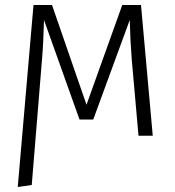

<svg xmlns="http://www.w3.org/2000/svg" viewBox="-20 -543 699 768"><path d="M51 205 114 -523H188L326 -124L469 -523H544L591 0H534L507 -305Q501 -379 499 -463L353 -65H298L156 -463Q154 -376 148 -305L107 197Z"/></svg>

Font: Trujillo Light
Style: Regular
Weight: 300
Designer: Fira Sans original fonts by bBox Type GmbH, Carrois Corporate GbR, & Edenspiekermann AG / Changes by Cristiano Sobral
Foundry: Fira Sans original fonts by bBox Type GmbH, Carrois Corporate GbR, & Edenspiekermann AG / Changes by Cristiano Sobral
Version: Version 4.301;July 28, 2020;FontCreator 13.0.0.2655 64-bit